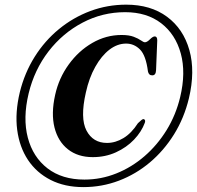

<svg xmlns="http://www.w3.org/2000/svg" viewBox="-20 -752 825 804"><path d="M329 31.5Q251 31.5 192 1.5Q133 -28.5 97.2 -82.2Q61.5 -136 52 -208.2Q42.5 -280.5 63 -366Q83 -447 125.2 -514.2Q167.5 -581.5 227 -630.2Q286.5 -679 358.2 -705.8Q430 -732.5 508.5 -732.5Q611 -732.5 679.5 -681.8Q748 -631 773 -542.2Q798 -453.5 771 -340Q751 -257.5 708.8 -189.5Q666.5 -121.5 607.8 -72Q549 -22.5 478 4.5Q407 31.5 329 31.5ZM333.5 0Q403 0 467.2 -25.8Q531.5 -51.5 585.2 -98Q639 -144.5 677.8 -207.5Q716.5 -270.5 734.5 -345.5Q759 -448 737 -528.2Q715 -608.5 654.8 -654.8Q594.5 -701 504 -701Q409 -701 325.8 -657.2Q242.5 -613.5 183.2 -536.8Q124 -460 100 -361Q75 -257 96.5 -175.5Q118 -94 179 -47Q240 0 333.5 0ZM586.5 -238Q572.5 -200 541.2 -167.2Q510 -134.5 465.5 -114.2Q421 -94 368.5 -94Q306 -94 264.5 -126.8Q223 -159.5 208.2 -218Q193.5 -276.5 211 -355Q226.5 -425 267.8 -482Q309 -539 366.5 -572.2Q424 -605.5 489 -605.5Q520.5 -605.5 540 -598Q559.5 -590.5 570.2 -582.8Q581 -575 587 -575Q595.5 -575 607.8 -587.2Q620 -599.5 628 -599.5Q638.5 -599.5 638.5 -583L633.5 -458Q632.5 -436.5 618 -436.5Q603 -436 599.5 -453Q591 -520 566.2 -544.8Q541.5 -569.5 508 -569.5Q471.5 -569.5 438.2 -544Q405 -518.5 379 -472.2Q353 -426 339.5 -364.5Q315 -257 342.2 -205.2Q369.5 -153.5 428 -153.5Q463.5 -153.5 497 -173.8Q530.5 -194 557.5 -236Q567.5 -245 572.5 -249.5Q577.5 -254 582.5 -253Q590.5 -250 586.5 -238Z"/></svg>

Font: Fraunces 144pt S050 SemiBold
Style: Italic
Weight: 600
Italic angle: -16°
Version: Version 1.000; ttfautohint (v1.8.3)